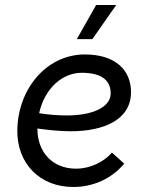

<svg xmlns="http://www.w3.org/2000/svg" viewBox="-20 -740 594 765"><path d="M272 5C350 5 424 -27 475 -88L426 -132C394 -95 340 -68 283 -68C187 -68 129 -136 129 -227V-228C172 -222 217 -217 262 -217C389 -217 502 -260 502 -373C502 -458 443 -523 318 -523C162 -523 49 -381 49 -217C49 -90 137 5 272 5ZM348 -584 443 -720H363L286 -584ZM136 -289C157 -385 226 -450 306 -450C391 -450 421 -415 421 -368C421 -312 347 -280 247 -280C211 -280 172 -283 136 -289Z"/></svg>

Font: Fixel Text 20240404
Style: Italic
Weight: 400
Width: 4
Italic angle: -10°
Designer: AlfaBravo + MacPaw
Foundry: Kyrylo Tkachov, Marchela Mozhyna, Serhii Makarenko, Maria Weinstein, Zakhar Kryvoshyya
Version: Version 1.211;Glyphs 3.2 (3225)